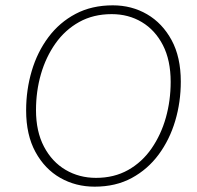

<svg xmlns="http://www.w3.org/2000/svg" viewBox="-20 -690 739 720"><path d="M335 10Q264 10 206 -23Q148 -56 113 -120Q78 -184 78 -276Q78 -353 99 -424Q120 -495 161.5 -550.5Q203 -606 263.5 -638Q324 -670 403 -670Q474 -670 531.5 -636.5Q589 -603 623.5 -539.5Q658 -476 658 -384Q658 -307 637 -236.5Q616 -166 575 -110.5Q534 -55 474 -22.5Q414 10 335 10ZM340 -23Q408 -23 460.5 -52.5Q513 -82 548.5 -133.5Q584 -185 602 -249Q620 -313 620 -383Q620 -464 591 -520.5Q562 -577 512 -607Q462 -637 399 -637Q330 -637 277 -607.5Q224 -578 188 -527Q152 -476 133.5 -412Q115 -348 115 -277Q115 -197 145 -140Q175 -83 226 -53Q277 -23 340 -23Z"/></svg>

Font: Kantumruy Pro ExtraLight
Style: Italic
Weight: 250
Italic angle: -13°
Version: Version 1.002